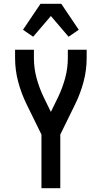

<svg xmlns="http://www.w3.org/2000/svg" viewBox="-20 -999 540 1019"><path d="M200 0V-285L121 -446Q93 -503 76.5 -565Q60 -627 60 -691V-735H160V-691Q160 -637 174 -585Q188 -533 211 -485L250 -405L289 -485Q312 -533 326 -585Q340 -637 340 -691V-735H440V-691Q440 -627 423.5 -565Q407 -503 379 -446L300 -285V0ZM156 -804 102 -841 195 -979H305L398 -841L344 -804L250 -914Z"/></svg>

Font: Iosevka Term Curly Semibold
Style: Regular
Weight: 600
Designer: Belleve Invis
Foundry: Belleve Invis
Version: Version 32.3.0